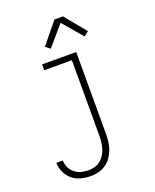

<svg xmlns="http://www.w3.org/2000/svg" viewBox="-174 -851 949 1173"><g transform="rotate(-20 300.0 -264.5)"><path d="M210 223Q178 223 146.5 215Q115 207 90.5 186.5Q66 166 52.5 136.5Q39 107 38 75H80Q81 99 91 121Q101 143 120 158Q139 173 162.5 179Q186 185 210 185Q230 185 250.5 179Q271 173 287 160Q303 147 314 129Q325 111 331 91.5Q337 72 339.5 51.5Q342 31 342 10V-482H162V-520H384V10Q384 36 381 62Q378 88 369 112.5Q360 137 345 158.5Q330 180 308.5 195Q287 210 261.5 216.5Q236 223 210 223ZM245 -592 215 -615 327 -752H383L399 -732L495 -615L465 -592L355 -720Z"/></g></svg>

Font: Iosevka Extralight Extended
Style: Regular
Weight: 200
Width: 7
Monospace: yes
Designer: Belleve Invis
Foundry: Belleve Invis
Version: Version 32.5.0; ttfautohint (v1.8.4)